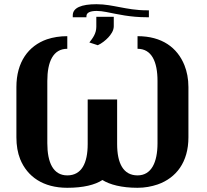

<svg xmlns="http://www.w3.org/2000/svg" viewBox="-20 -883 986 913"><path d="M58 -230C58 -191 64 -156 76 -126C110 -43 185 10 300 10C376 10 432 -4 467 -27C502 -5 559 10 634 10C669 10 700 4 730 -6C818 -37 876 -112 876 -230V-469C876 -508 869 -543 857 -573C823 -657 750 -711 634 -711V-651C701 -651 729 -590 729 -498V-202C729 -111 700 -49 634 -49C566 -49 537 -107 537 -198V-410H397V-198C397 -107 368 -49 300 -49C233 -49 205 -110 205 -202V-498C205 -590 233 -651 300 -651V-711C265 -711 233 -706 203 -696C115 -665 58 -588 58 -469ZM326 -801H391V-806C391 -823 409 -831 440 -831C454 -831 469 -829 485 -826C541 -815 599 -801 678 -801H688V-834H678C627 -834 586 -842 549 -849C516 -855 481 -863 439 -863C367 -863 326 -846 326 -810ZM405 -681 445 -668C463 -676 482 -691 495 -705C507 -718 521 -737 521 -758V-803H438V-756C438 -724 422 -703 405 -681Z"/></svg>

Font: Aerodynamic
Style: Regular
Weight: 500
Designer: Google
Version: Version 2.000980; 2014